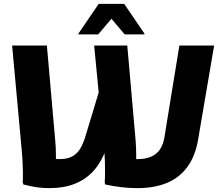

<svg xmlns="http://www.w3.org/2000/svg" viewBox="-20 -953 1140 982"><path d="M683 9.2Q641.4 9.2 599.7 4.3Q558 -0.6 517.6 -9.6L515.6 -21.6Q517.3 -45.8 517.3 -72Q517.4 -98.1 516.6 -125.3Q515.8 -152.5 513.8 -178.1L461.6 -720H631L673.6 -234.8Q676.3 -197.8 676.6 -163.2Q676.9 -128.6 675.5 -103.4L611.8 -146.4Q631.2 -142.8 647.4 -141Q663.5 -139.2 682.8 -139.2Q725.2 -139.2 753.9 -152.1Q782.5 -164.9 799 -190.1Q815.5 -215.2 821 -251.6L897.4 -720H1075.2L993.2 -238.8Q978.6 -153.5 937.6 -98.3Q896.6 -43.2 832.6 -17Q768.5 9.2 683 9.2ZM232.6 9.2Q197.3 9.2 167.1 4.6Q137 0.1 99.4 -9.6L96 -21.6Q97.7 -43 97.2 -73Q96.7 -103 95.2 -132.3Q93.7 -161.6 91.4 -181.6L42 -720H219.8L262.4 -234.8Q266.1 -197.8 265.9 -163.2Q265.7 -128.6 266.4 -103.4L232.1 -145Q245.2 -142.4 257.5 -140.8Q269.8 -139.2 284.2 -139.2Q326.6 -139.2 352.5 -154.7Q378.3 -170.1 393.3 -197.7Q408.2 -225.3 418.2 -260L513.9 -576.3L546.9 -260.5L521.9 -189.8Q500 -126.9 461.2 -82.2Q422.3 -37.6 365.4 -14.2Q308.5 9.2 232.6 9.2ZM381.2 -777.2V-781.2L484.8 -933.2H615.2L718.8 -781.2V-777.2H617.6L550 -857.1L482.4 -777.2Z"/></svg>

Font: Kufam
Style: Regular
Weight: 400
Designer: Wael Morcos, Artur Schmal
Foundry: Original Type
Version: Version 1.301; ttfautohint (v1.8.3)